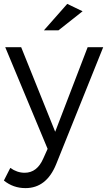

<svg xmlns="http://www.w3.org/2000/svg" viewBox="-26 -770 551 988"><path d="M-6 159 27 94Q62 119 101 119Q165 119 197 45L219 -4L1 -527H83L258 -92L425 -527H505L263 75Q213 198 105 198Q42 198 -6 159ZM200 -614 320 -750 399 -712 275 -614Z"/></svg>

Font: Trueno
Style: Lt
Weight: 300
Designer: Julieta Ulanovsky
Foundry: Julieta Ulanovsky
Version: Version 3.001b